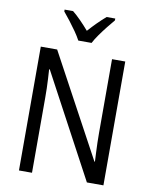

<svg xmlns="http://www.w3.org/2000/svg" viewBox="-100 -1017 857 1090"><g transform="rotate(10 328.5 -472.0)"><path d="M572.8 0H477.5L158.7 -595.2H154.8Q156.2 -570.3 158 -543Q159.7 -515.6 160.4 -487.3Q161.1 -459 161.1 -430.2V0H85.9V-713.9H180.2L499 -124H502Q501 -147 499.5 -175.5Q498 -204.1 497.3 -233.4Q496.6 -262.7 496.6 -287.6V-713.9H572.8ZM289.6 -784.7Q277.8 -807.1 259.3 -833.7Q240.7 -860.4 220.5 -886.5Q200.2 -912.6 182.6 -933.6V-944.3H231.4Q253.9 -926.3 279.3 -900.4Q304.7 -874.5 327.6 -847.7Q353.5 -876.5 376.2 -899.2Q398.9 -921.9 424.8 -944.3H474.6V-933.6Q457.5 -913.6 436.8 -887.5Q416 -861.3 397 -834.5Q377.9 -807.6 366.2 -784.7Z"/></g></svg>

Font: Open Sans SemiCondensed
Style: Regular
Weight: 400
Width: 4
Designer: Monotype Design Team
Foundry: Monotype Imaging Inc.
Version: Version 3.000